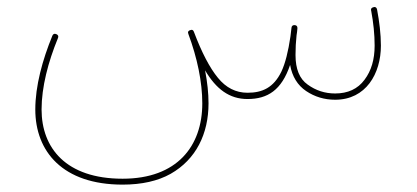

<svg xmlns="http://www.w3.org/2000/svg" viewBox="-20 -279 1171 539"><path d="M79.1 28.3C79.1 146.5 156.2 239.3 324.2 239.3C378.4 239.3 423.3 229 459 209C530.3 168.5 565.4 96.7 565.4 11.2C565.4 -17.6 562 -48.8 555.7 -81.5C586.9 -28.8 624 -1 674.8 -1C731.4 -1 770.5 -25.9 794.4 -96.7C800.3 -64 815.4 -39.6 839.4 -23.4C863.3 -7.3 890.6 1 920.9 1C1007.3 1 1049.3 -72.3 1049.3 -150.9C1049.3 -183.6 1044.9 -218.3 1038.6 -252C1037.6 -256.8 1035.2 -259.3 1031.2 -259.3C1030.8 -259.3 1029.8 -259.3 1028.8 -258.8C1023.9 -257.8 1021.5 -255.4 1021.5 -251.5C1021.5 -251 1021.5 -250 1022 -249C1028.3 -215.3 1031.7 -182.6 1031.7 -150.9C1031.7 -112.3 1022.5 -80.6 1003.4 -55.2C984.4 -29.3 956.5 -16.6 920.9 -16.6C892.1 -16.6 866.7 -24.9 843.8 -41.5C820.8 -57.6 809.6 -85.4 809.6 -124.5C809.6 -143.6 810.5 -161.6 812.5 -179.7C813.5 -186 814.5 -192.4 814.9 -199.2V-200.7C814.9 -205.1 812.5 -208 807.6 -208.5H806.2C801.8 -208.5 798.8 -206.1 798.3 -201.2C796.9 -191.4 795.9 -183.1 795.4 -176.8C789.1 -133.8 780.8 -101.1 770 -78.1C748 -32.7 716.3 -18.6 674.8 -18.6C642.1 -18.6 614.3 -32.7 591.8 -60.5C568.8 -88.4 546.4 -131.3 524.4 -189.5C522.9 -193.4 521 -195.3 517.6 -195.3C516.6 -195.3 515.1 -194.8 513.7 -194.3C509.8 -192.9 507.8 -190.9 507.8 -187.5C507.8 -186.5 508.3 -185.1 508.8 -183.6C533.7 -116.7 547.9 -48.8 547.9 11.2C547.9 130.9 477.5 222.7 324.2 222.7C165 222.7 96.7 136.2 96.7 28.3C96.7 -34.7 115.2 -105 142.6 -171.9C143.1 -173.3 143.6 -174.8 143.6 -176.3C143.6 -179.2 141.6 -181.6 138.2 -183.1C136.7 -183.6 135.3 -184.1 133.8 -184.1C130.9 -184.1 128.4 -182.1 127 -178.7C99.1 -110.8 79.1 -37.6 79.1 28.3Z"/></svg>

Font: Mikhak Thin
Style: Regular
Weight: 100
Designer: Amin Abedi
Version: Version 3.2